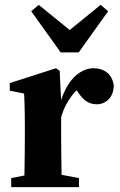

<svg xmlns="http://www.w3.org/2000/svg" viewBox="-20 -768 491 788"><path d="M26 0V-37L117 -55H210L304 -37V0ZM78 0Q80 -24 80.5 -61Q81 -98 81.5 -138Q82 -178 82 -210V-257Q82 -286 81.5 -307Q81 -328 80.5 -346Q80 -364 79 -384L20 -396V-427L210 -488L225 -477L231 -352V-349V-210Q231 -178 231.5 -138Q232 -98 232.5 -61Q233 -24 235 0ZM228 -275 201 -335H224Q238 -386 259.5 -420Q281 -454 308.5 -471Q336 -488 364 -488Q396 -488 418.5 -471Q441 -454 447 -418Q446 -380 425.5 -360Q405 -340 377 -340Q354 -340 336 -351.5Q318 -363 301 -388L276 -423L312 -413Q287 -395 262.5 -357.5Q238 -320 228 -275ZM139 -748 299 -618H233L393 -748L424 -722L303 -553H229L108 -722Z"/></svg>

Font: Source Serif 4 36pt
Style: Bold
Weight: 700
Designer: Frank Grießhammer
Foundry: Adobe Systems Incorporated
Version: Version 4.004;hotconv 1.0.116;makeotfexe 2.5.65601